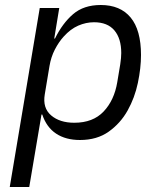

<svg xmlns="http://www.w3.org/2000/svg" viewBox="-20 -548 640 768"><path d="M139 -516H217L197 -394H200Q230 -455 272.5 -491.5Q315 -528 383 -528Q461 -528 502.5 -478Q544 -428 544 -328Q544 -276 531.5 -216.5Q519 -157 490.5 -106Q462 -55 415 -21.5Q368 12 300 12Q243 12 204.5 -13.5Q166 -39 149 -90H146L97 200H19ZM277 -57Q352 -57 394.5 -102Q437 -147 449 -219L461 -291Q463 -305 464 -315.5Q465 -326 465 -336Q465 -394 437.5 -426.5Q410 -459 356 -459Q324 -459 293 -445.5Q262 -432 235 -402Q215 -380 199.5 -350Q184 -320 178 -284L159 -170Q150 -116 184.5 -86.5Q219 -57 277 -57Z"/></svg>

Font: IBM Plex Mono
Style: Italic
Weight: 400
Italic angle: -9°
Monospace: yes
Designer: Mike Abbink, Paul van der Laan, Pieter van Rosmalen
Foundry: Bold Monday
Version: Version 2.3